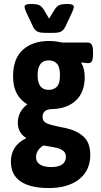

<svg xmlns="http://www.w3.org/2000/svg" viewBox="-20 -738 511 970"><path d="M35 79Q35 -2 111 -39V-42Q91 -54 80.5 -73.5Q70 -93 70 -118Q70 -174 118 -211Q46 -253 46 -352Q46 -442 95.5 -486.5Q145 -531 228 -531Q259 -531 293 -523H423Q437 -523 443.5 -512Q450 -501 450 -478V-462Q450 -440 444.5 -429.5Q439 -419 427 -419Q409 -419 393 -423L391 -419Q399 -407 403.5 -388.5Q408 -370 408 -349Q408 -272 363.5 -230.5Q319 -189 245 -187Q195 -186 195 -148Q195 -125 214 -116Q233 -107 277 -98Q303 -93 312 -91Q369 -78 402.5 -47.5Q436 -17 436 45Q436 123 380 167.5Q324 212 226 212Q133 212 84 178.5Q35 145 35 79ZM283 -358Q283 -400 267.5 -416.5Q252 -433 226 -433Q170 -433 170 -358Q170 -284 226 -284Q252 -284 267.5 -300Q283 -316 283 -358ZM313 54Q313 35 300 24.5Q287 14 266.5 9Q246 4 199 -3Q182 7 172 22.5Q162 38 162 56Q162 81 182.5 93.5Q203 106 239 106Q276 106 294.5 92.5Q313 79 313 54ZM147 -603 113 -675Q104 -696 104 -703Q104 -718 135 -718Q165 -718 178 -712Q191 -706 202 -688L228 -644L255 -688Q266 -706 279.5 -712Q293 -718 322 -718Q353 -718 353 -703Q353 -696 344 -675L310 -603Q301 -585 288.5 -578.5Q276 -572 248 -572H210Q182 -572 169 -578.5Q156 -585 147 -603Z"/></svg>

Font: Asap Condensed
Style: Bold
Weight: 700
Designer: Pablo Cosgaya
Foundry: Omnibus-Type
Version: Version 1.010; ttfautohint (v1.8)